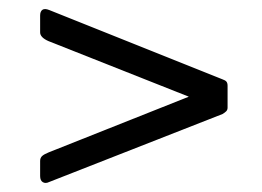

<svg xmlns="http://www.w3.org/2000/svg" viewBox="-20 -568 575 421"><path d="M68 -215Q68 -222 72.5 -226Q77 -230 87 -234L394 -356L86 -478Q68 -486 68 -497V-534Q68 -543 73 -546.5Q78 -550 88 -546L468 -394Q474 -392 476.5 -389Q479 -386 479 -380V-332Q479 -327 476 -324Q473 -321 468 -318L88 -169Q80 -165 74 -168.5Q68 -172 68 -182V-215Z"/></svg>

Font: Libre Franklin Thin Light
Style: Regular
Weight: 300
Version: Version 3.000